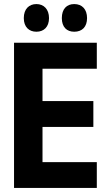

<svg xmlns="http://www.w3.org/2000/svg" viewBox="-20 -924 540 944"><path d="M345 -768C384 -768 408 -792 408 -835C408 -878 384 -904 345 -904C308 -904 284 -880 284 -835C284 -791 308 -768 345 -768ZM159 -768C196 -768 221 -792 221 -835C221 -878 196 -904 159 -904C123 -904 97 -880 97 -835C97 -791 123 -768 159 -768ZM49 0H456V-127H189V-300H439V-427H189V-586H456V-714H49Z"/></svg>

Font: Noto Sans Mono ExtraCondensed ExtraBold
Style: Regular
Weight: 800
Width: 2
Designer: Monotype Design Team
Foundry: Monotype Imaging Inc.
Version: Version 2.014